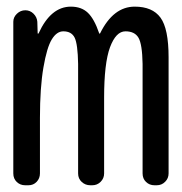

<svg xmlns="http://www.w3.org/2000/svg" viewBox="-20 -550 540 570"><path d="M54.7 0Q40 0 29.8 -9.8Q19.5 -19.5 19.5 -35.2V-485.4Q19.5 -499 30.3 -509.3Q41 -519.5 55.2 -519.5Q69.3 -519.5 79.6 -509.3Q89.8 -499 90.8 -485.4L91.8 -451.2Q91.8 -450.2 92.8 -450.2Q94.7 -450.2 94.7 -451.2Q130.9 -530.3 190.4 -530.3Q221.7 -530.3 240.7 -512.2Q259.8 -494.1 274.4 -451.2Q274.4 -450.2 275.4 -450.2Q277.3 -450.2 277.3 -451.2Q316.4 -530.3 379.9 -530.3Q432.6 -530.3 456.5 -497.6Q480.5 -464.8 480.5 -379.9V-35.2Q480.5 -20.5 470.2 -10.3Q460 0 445.3 0H438.5Q423.8 0 413.6 -9.8Q403.3 -19.5 403.3 -35.2V-360.4Q402.3 -418.9 391.1 -438Q379.9 -457 352.5 -457Q324.2 -457 306.6 -409.7Q289.1 -362.3 289.1 -259.8V-35.2Q289.1 -20.5 278.8 -10.3Q268.6 0 253.9 0H248Q233.4 0 222.7 -9.8Q211.9 -19.5 211.9 -35.2V-360.4Q210.9 -418.9 201.7 -438Q192.4 -457 168 -457Q148.4 -457 133.8 -433.1Q119.1 -409.2 108.9 -349.6Q98.6 -290 98.6 -200.2V-35.2Q98.6 -20.5 88.9 -10.3Q79.1 0 64.5 0Z"/></svg>

Font: Rounded-L Mgen+ 2m regular
Style: Regular
Weight: 400
Designer: [Source Han Sans]
Ryoko NISHIZUKA  (kana & ideographs); Paul D. Hunt (Latin, Greek & Cyrillic); Wenlong ZHANG  (bopomofo
Version: Version 1.059.20150602